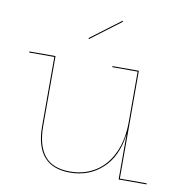

<svg xmlns="http://www.w3.org/2000/svg" viewBox="-83 -823 876 910"><g transform="rotate(10 355.0 -368.0)"><path d="M680 -5V0H546V-214H545Q531 -108 467.5 -50Q404 8 312 8Q145 8 145 -187V-519H24V-524H150V-187Q150 -95 188.5 -46Q227 3 312 3Q381 3 434 -30.5Q487 -64 516.5 -127.5Q546 -191 546 -278V-519H424V-524H551V-5ZM437 -740 292 -631 289 -635 434 -744Z"/></g></svg>

Font: Hepta Slab Hairline
Style: Regular
Weight: 400
Designer: Michael LaGattuta
Foundry: Michael LaGattuta
Version: Version 1.100; ttfautohint (v1.8) -l 8 -r 50 -G 200 -x 14 -D